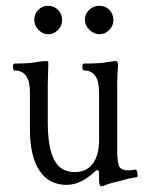

<svg xmlns="http://www.w3.org/2000/svg" viewBox="-20 -631 512 667"><path d="M147 -512.2Q128.4 -512.2 113.8 -527.1Q99.1 -542 99.1 -563Q99.1 -582.5 113 -596.7Q127 -610.8 147 -610.8Q167.5 -610.8 181.6 -596.7Q195.8 -582.5 195.8 -561Q195.8 -541.5 181.6 -526.9Q167.5 -512.2 147 -512.2ZM325.2 -512.2Q306.6 -512.2 290.8 -527.3Q274.9 -542.5 274.9 -563Q274.9 -582.5 289.6 -596.7Q304.2 -610.8 325.2 -610.8Q345.7 -610.8 359.9 -596.7Q374 -582.5 374 -561Q374 -541.5 359.6 -526.9Q345.2 -512.2 325.2 -512.2ZM332 16.1Q324.2 16.1 324.2 -5.9V-27.8Q324.2 -40 318.8 -40Q314 -40 306.2 -32.2Q259.3 11.2 210.9 11.2Q149.4 11.2 116.7 -38.8Q84 -88.9 84 -181.2V-310.1Q84 -386.2 30.8 -386.2Q24.9 -386.2 24.9 -398.2Q24.9 -410.2 30.8 -410.2Q80.1 -410.2 104 -415Q126 -418.9 141.1 -418.9Q147.9 -418.9 147.9 -414.1Q146 -343.8 146 -338.9V-206.1Q146 -117.2 168.5 -75.2Q190.9 -33.2 238.8 -33.2Q280.3 -33.2 302.2 -62.3Q324.2 -91.3 324.2 -145V-310.1Q324.2 -386.2 272 -386.2Q266.1 -386.2 266.1 -398.2Q266.1 -410.2 272 -410.2Q329.6 -410.2 352.1 -415Q376 -418.9 381.8 -418.9Q390.1 -418.9 390.1 -405.8Q387.2 -365.2 387.2 -338.9V-107.9Q387.2 -65.9 394.5 -52.5Q401.9 -39.1 425.8 -39.1Q437 -39.1 450.2 -42Q453.6 -42.5 456.1 -35.6Q458.5 -28.8 458 -22Q457.5 -15.1 454.1 -15.1Q431.2 -12.7 395 -2Q359.4 5.9 338.9 15.1Q335 16.1 332 16.1Z"/></svg>

Font: Junicode SmCond Light
Style: Regular
Weight: 300
Width: 4
Designer: Peter S. Baker
Version: Version 2.206